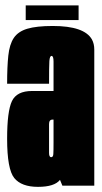

<svg xmlns="http://www.w3.org/2000/svg" viewBox="-20 -704 386 728"><path d="M216.5 0 207.5 -22Q186.5 4.5 124 4.5Q61.5 4.5 34.2 -28.8Q7 -62 7 -178Q7 -282 25.2 -320.5Q43.5 -359 101.5 -359H183V-470.5Q183 -492 175.5 -492Q168.5 -492 167.2 -472.2Q166 -452.5 166 -386.5H7Q7 -450.5 11.5 -493Q16 -535.5 32.2 -560Q48.5 -584.5 83.5 -595Q118.5 -605.5 180 -605.5Q299.5 -605.5 328.5 -554.5Q337.5 -538 337.5 -516Q337.5 -427 337.5 -287V0ZM183 -163.5V-250.5H179Q166 -250.5 166 -233.5V-124.5Q166 -108 174 -108Q181.5 -108 182.2 -119.8Q183 -131.5 183 -163.5ZM77.5 -628V-683.5H278V-628Z"/></svg>

Font: Anybody UltraCondensed ExtraBold
Style: Regular
Weight: 800
Width: 1
Designer: Tyler Finck
Foundry: Etcetera Type Company
Version: Version 1.010; ttfautohint (v1.8.3) -l 8 -r 50 -G 200 -x 14 